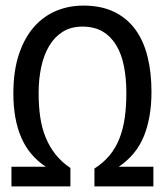

<svg xmlns="http://www.w3.org/2000/svg" viewBox="-20 -667 590 687"><path d="M528.8 0V-70.3H404.8C446.8 -98.6 476.8 -135.2 494.9 -179.9C512.9 -224.7 522 -277.3 522 -337.9C522 -384.4 517.3 -426.7 507.8 -464.6C498.4 -502.5 483.7 -535 463.9 -562C444 -589 418.7 -609.9 387.9 -624.8C357.2 -639.6 320.5 -647 277.8 -647C243.7 -647 211.4 -640.7 181.2 -628.2C150.9 -615.6 124.3 -596.4 101.6 -570.6C78.8 -544.7 60.8 -512 47.6 -472.4C34.4 -432.9 27.8 -386.1 27.8 -332C27.8 -271.2 37.2 -218.9 55.9 -175.3C74.6 -131.7 104 -96.7 144 -70.3H21V0H231.9V-65.9C210.8 -80.2 193 -96.4 178.7 -114.5C164.4 -132.6 152.7 -152.7 143.6 -174.8C134.4 -196.9 127.9 -221.3 124 -247.8C120.1 -274.3 118.2 -303.1 118.2 -334C118.2 -366.9 121.3 -397.8 127.4 -426.8C133.6 -455.7 143.1 -481 155.8 -502.4C168.5 -523.9 184.7 -540.9 204.3 -553.2C224 -565.6 247.6 -571.8 274.9 -571.8C303.5 -571.8 327.8 -565.8 347.7 -554C367.5 -542.1 383.7 -525.6 396.2 -504.6C408.8 -483.6 417.9 -458.6 423.6 -429.4C429.3 -400.3 432.1 -368.5 432.1 -334C432.1 -301.8 430.2 -272.1 426.3 -245.1C422.4 -218.1 416 -193.4 407.2 -171.1C398.4 -148.8 386.7 -128.8 372.1 -111.1C357.4 -93.3 339.4 -77.6 317.9 -64V0Z"/></svg>

Font: CodeNewRoman Nerd Font Mono
Style: Regular
Weight: 400
Monospace: yes
Designer: Sam Radian
Foundry: Code New Roman
Version: Version 2.00 November 29, 2014;Nerd Fonts 3.2.1